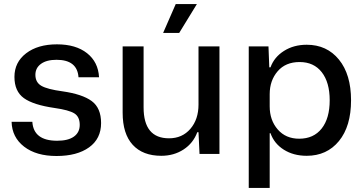

<svg xmlns="http://www.w3.org/2000/svg" viewBox="-20 -757 1790 944"><path d="M258 10Q158 10 98.5 -36Q39 -82 37 -158H139Q145 -65 261 -65Q315 -65 343.5 -85.5Q372 -106 372 -143Q372 -183 345.5 -199.5Q319 -216 249 -226Q144 -241 97.5 -274.5Q51 -308 51 -379Q51 -451 108.5 -495Q166 -539 260 -539Q353 -539 408 -495.5Q463 -452 467 -377H366Q360 -463 258 -463Q209 -463 181.5 -443Q154 -423 154 -389Q154 -352 183.5 -335Q213 -318 287 -308Q385 -294 431 -260Q477 -226 477 -152Q477 -75 418 -32.5Q359 10 258 10Z M773 9Q682 9 632.5 -45Q583 -99 583 -203V-529H686V-229Q686 -77 811 -77Q876 -77 916 -123.5Q956 -170 956 -243V-529H1059V0H961L956 -107H950Q930 -53 882.5 -22Q835 9 773 9ZM782 -595 844 -737H948L861 -595Z M1203 167V-529H1300L1304 -426H1310Q1328 -476 1376 -506.5Q1424 -537 1488 -537Q1587 -537 1646.5 -464Q1706 -391 1706 -264Q1706 -136 1646.5 -63.5Q1587 9 1488 9Q1423 9 1375.5 -21Q1328 -51 1310 -102H1306V167ZM1451 -75Q1522 -75 1561.5 -125Q1601 -175 1601 -264Q1601 -352 1562 -402Q1523 -452 1453 -452Q1384 -452 1345 -406.5Q1306 -361 1306 -294V-234Q1306 -166 1345.5 -120.5Q1385 -75 1451 -75Z"/></svg>

Font: Mona Sans Medium
Style: Regular
Weight: 500
Designer: Deni Anggara
Foundry: GitHub
Version: Version 2.000;Glyphs 3.2.3 (3260)